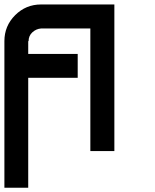

<svg xmlns="http://www.w3.org/2000/svg" viewBox="-20 -687 707 873"><path d="M108.3 -333.3V166.7H0V-500Q0 -569.2 48.8 -617.9Q97.5 -666.7 166.7 -666.7H500V0H390.8V-557.5H166.7Q144.2 -555.8 127.1 -540Q110 -524.2 110 -500H108.3V-441.7H333.3V-333.3Z"/></svg>

Font: 0xA000-Squareish-Mono
Style: Squareish-Mono-Bold
Weight: 700
Version: Version 0.1